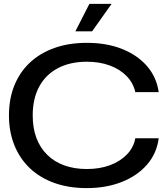

<svg xmlns="http://www.w3.org/2000/svg" viewBox="-20 -957 855 986"><path d="M426 9Q333 9 259 -17.5Q185 -44 133 -93.5Q81 -143 53.5 -212Q26 -281 26 -364Q26 -449 53.5 -517.5Q81 -586 133 -635Q185 -684 259 -710.5Q333 -737 426 -737Q528 -737 607 -705.5Q686 -674 735 -617.5Q784 -561 795 -484H675Q664 -532 629.5 -567Q595 -602 543 -621Q491 -640 426 -640Q340 -640 277.5 -607Q215 -574 181.5 -512.5Q148 -451 148 -364Q148 -299 167 -248.5Q186 -198 222.5 -162Q259 -126 310.5 -107.5Q362 -89 426 -89Q492 -89 544.5 -108.5Q597 -128 631.5 -163.5Q666 -199 675 -247H795Q785 -169 735 -111.5Q685 -54 605 -22.5Q525 9 426 9ZM367 -796 439 -937H553L453 -796Z"/></svg>

Font: Mona Sans Expanded Medium
Style: Regular
Weight: 500
Width: 7
Designer: Deni Anggara
Foundry: GitHub
Version: Version 2.000